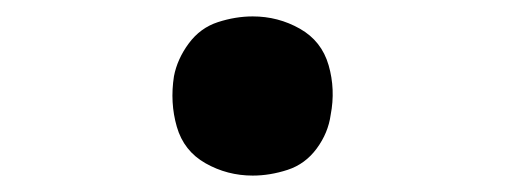

<svg xmlns="http://www.w3.org/2000/svg" viewBox="-20 -457 616 234"><path d="M288 -243Q309 -243 330.5 -250Q352 -257 366 -276Q380 -295 383 -317Q389 -348 380.5 -377.5Q372 -407 345.5 -422Q319 -437 288 -437Q267 -437 245.5 -430Q224 -423 210 -404Q196 -385 192 -364Q187 -332 195.5 -302.5Q204 -273 230.5 -258Q257 -243 288 -243Z"/></svg>

Font: Iosevka Sparkle
Style: Bold Italic
Weight: 700
Italic angle: -9°
Designer: Belleve Invis
Foundry: Belleve Invis
Version: Version 4.5.0; ttfautohint (v1.8.3)